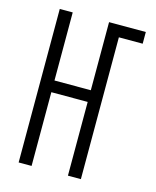

<svg xmlns="http://www.w3.org/2000/svg" viewBox="-111 -812 722 888"><g transform="rotate(15 250.0 -367.5)"><path d="M64 0H126V-353H300V0H362V-679H476V-735H300V-409H126V-735H64Z"/></g></svg>

Font: Iosevka SS09 Light
Style: Regular
Weight: 300
Monospace: yes
Designer: Belleve Invis
Foundry: Belleve Invis
Version: Version 5.2.1; ttfautohint (v1.8.3)